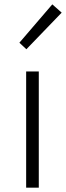

<svg xmlns="http://www.w3.org/2000/svg" viewBox="-20 -861 303 881"><path d="M100 0V-533H158V0ZM101 -635 69 -665 220 -841 263 -803Z"/></svg>

Font: Noto Sans Korean Light
Style: Regular
Weight: 300
Designer: Ryoko NISHIZUKA  (kana & ideographs); Paul D. Hunt (Latin, Greek & Cyrillic); Wenlong ZHANG  (bopomofo); Sandoll Communi
Foundry: Adobe Systems Incorporated
Version: Version 1.000;PS 1;hotconv 1.0.78;makeotf.lib2.5.61930